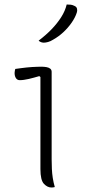

<svg xmlns="http://www.w3.org/2000/svg" viewBox="-20 -833 390 855"><path d="M160 -80Q160 -115 160 -156Q160 -197 160 -241Q160 -285 160 -328.5Q160 -372 160 -413.5Q160 -455 160 -490L155 -494Q144 -491 132 -487.5Q120 -484 108.5 -481.5Q97 -479 87 -477.5Q77 -476 68 -476Q57 -476 51 -485Q45 -494 45 -508Q45 -513 46 -517.5Q47 -522 48 -526Q61 -528 73.5 -529.5Q86 -531 98.5 -532.5Q111 -534 122.5 -534.5Q134 -535 144 -535.5Q154 -536 163 -536Q177 -536 187.5 -534Q198 -532 204 -527Q210 -522 210 -513Q210 -468 210 -418.5Q210 -369 210 -318.5Q210 -268 210 -218.5Q210 -169 210 -124Q210 -101 211 -80.5Q212 -60 215 -40.5Q218 -21 224 0Q220 1 216.5 1.5Q213 2 209 2Q191 2 175.5 -14.5Q160 -31 160 -80ZM277 -813Q288 -813 295.5 -812Q303 -811 311 -807Q321 -803 323 -794Q325 -785 322 -777Q315 -755 299 -732Q283 -709 262 -689.5Q241 -670 216 -656Q205 -649 194 -646Q183 -643 175 -643Q170 -643 163.5 -645Q157 -647 152 -652Q185 -677 210 -703Q235 -729 252.5 -756.5Q270 -784 277 -813Z"/></svg>

Font: Recursive Casual Light
Style: Regular
Weight: 300
Version: Version 1.047